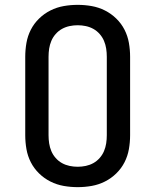

<svg xmlns="http://www.w3.org/2000/svg" viewBox="-20 -763 640 791"><path d="M300 8Q271 8 242.5 3Q214 -2 188 -15Q162 -28 141 -48.5Q120 -69 107 -94.5Q94 -120 89 -148.5Q84 -177 84 -206V-529Q84 -558 89 -586.5Q94 -615 107 -640.5Q120 -666 141 -686.5Q162 -707 188 -720Q214 -733 242.5 -738Q271 -743 300 -743Q329 -743 357.5 -738Q386 -733 412 -720Q438 -707 459 -686.5Q480 -666 493 -640.5Q506 -615 511 -586.5Q516 -558 516 -529V-206Q516 -177 511 -148.5Q506 -120 493 -94.5Q480 -69 459 -48.5Q438 -28 412 -15Q386 -2 357.5 3Q329 8 300 8ZM300 -76Q317 -76 333.5 -79.5Q350 -83 364.5 -91Q379 -99 390.5 -112Q402 -125 408.5 -140.5Q415 -156 417.5 -172.5Q420 -189 420 -206V-529Q420 -546 417.5 -562.5Q415 -579 408.5 -594.5Q402 -610 390.5 -623Q379 -636 364.5 -644Q350 -652 333.5 -655.5Q317 -659 300 -659Q283 -659 266.5 -655.5Q250 -652 235.5 -644Q221 -636 209.5 -623Q198 -610 191.5 -594.5Q185 -579 182.5 -562.5Q180 -546 180 -529V-206Q180 -189 182.5 -172.5Q185 -156 191.5 -140.5Q198 -125 209.5 -112Q221 -99 235.5 -91Q250 -83 266.5 -79.5Q283 -76 300 -76Z"/></svg>

Font: Iosevka HT Medium Extended
Style: Regular
Weight: 500
Width: 7
Monospace: yes
Designer: Belleve Invis
Foundry: Belleve Invis
Version: Version 32.3.0; ttfautohint (v1.8.4)